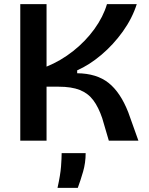

<svg xmlns="http://www.w3.org/2000/svg" viewBox="-20 -680 718 928"><path d="M78 0V-660H205V-358Q274 -386 334 -433.5Q394 -481 436.5 -540Q479 -599 497 -660H641Q619 -591 573.5 -527.5Q528 -464 470 -415Q412 -366 353 -340V-326Q447 -325 504.5 -279.5Q562 -234 600 -137L649 0H506L474 -109Q456 -162 431 -195.5Q406 -229 366 -245Q326 -261 263 -261H205V0ZM258 228Q272 165 275 124.5Q278 84 278 60H394Q394 107 381.5 150Q369 193 356 228Z"/></svg>

Font: Bricolage Grotesque 12pt SemiBold
Style: Regular
Weight: 600
Designer: Mathieu Triay
Foundry: Atelier Triay
Version: Version 1.001; ttfautohint (v1.8.4.7-5d5b);gftools[0.9.33.de